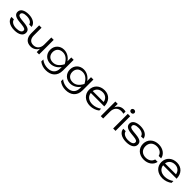

<svg xmlns="http://www.w3.org/2000/svg" viewBox="571 -2917 5242 5242"><g transform="rotate(45 3192.0 -296.5)"><path d="M624 -165C624 -254 570 -305 400 -322L276 -335C177 -345 144 -370 144 -413C144 -471 206 -503 313 -503C442 -503 513 -449 522 -386H615C607 -498 486 -576 318 -576C159 -576 52 -515 52 -407C52 -325 109 -267 272 -251L381 -240C496 -228 532 -208 532 -160C532 -98 462 -61 346 -61C226 -61 139 -113 128 -191H34C40 -69 161 13 345 13C522 13 624 -58 624 -165Z M1291 0 1292 -178V-563H1200V-287C1200 -154 1121 -66 999 -66C884 -66 823 -136 823 -269V-563H731V-254C731 -85 818 13 972 13C1072 13 1154 -39 1200 -128V0Z M1685 -36C1815 -36 1918 -112 1971 -195V-137C1971 12 1883 102 1720 102C1636 102 1550 80 1470 15V95C1546 152 1627 178 1725 178C1918 178 2063 72 2063 -150V-563H1971V-415C1918 -498 1815 -576 1685 -576C1533 -576 1414 -468 1414 -306C1414 -144 1533 -36 1685 -36ZM1710 -110C1580 -110 1507 -192 1507 -306C1507 -421 1580 -503 1710 -503C1813 -503 1902 -446 1975 -306C1902 -167 1814 -110 1710 -110Z M2447 -36C2577 -36 2680 -112 2733 -195V-137C2733 12 2645 102 2482 102C2398 102 2312 80 2232 15V95C2308 152 2389 178 2487 178C2680 178 2825 72 2825 -150V-563H2733V-415C2680 -498 2577 -576 2447 -576C2295 -576 2176 -468 2176 -306C2176 -144 2295 -36 2447 -36ZM2472 -110C2342 -110 2269 -192 2269 -306C2269 -421 2342 -503 2472 -503C2575 -503 2664 -446 2737 -306C2664 -167 2576 -110 2472 -110Z M3268 13C3364 13 3467 -22 3536 -78V-150C3465 -97 3373 -64 3281 -64C3140 -64 3047 -136 3033 -255H3553C3553 -447 3433 -576 3251 -576C3066 -576 2937 -457 2937 -282C2937 -107 3074 13 3268 13ZM3250 -500C3361 -500 3438 -434 3456 -328H3034C3051 -433 3132 -500 3250 -500Z M4064 -565C4044 -572 4012 -576 3983 -576C3877 -576 3802 -518 3765 -429V-563H3673V0H3765V-267C3765 -408 3850 -494 3971 -494C4002 -494 4039 -490 4064 -482Z M4151 0H4243V-565H4151ZM4197 -648C4236 -648 4264 -674 4264 -710C4264 -745 4236 -771 4197 -771C4158 -771 4129 -745 4129 -710C4129 -674 4158 -648 4197 -648Z M4941 -165C4941 -254 4887 -305 4717 -322L4593 -335C4494 -345 4461 -370 4461 -413C4461 -471 4523 -503 4630 -503C4759 -503 4830 -449 4839 -386H4932C4924 -498 4803 -576 4635 -576C4476 -576 4369 -515 4369 -407C4369 -325 4426 -267 4589 -251L4698 -240C4813 -228 4849 -208 4849 -160C4849 -98 4779 -61 4663 -61C4543 -61 4456 -113 4445 -191H4351C4357 -69 4478 13 4662 13C4839 13 4941 -58 4941 -165Z M5559 -214C5539 -123 5454 -64 5341 -64C5204 -64 5116 -148 5116 -282C5116 -415 5204 -500 5341 -500C5453 -500 5538 -442 5559 -349H5654C5632 -484 5504 -576 5341 -576C5152 -576 5022 -456 5022 -282C5022 -107 5152 13 5341 13C5504 13 5632 -79 5654 -214Z M6060 13C6156 13 6259 -22 6328 -78V-150C6257 -97 6165 -64 6073 -64C5932 -64 5839 -136 5825 -255H6345C6345 -447 6225 -576 6043 -576C5858 -576 5729 -457 5729 -282C5729 -107 5866 13 6060 13ZM6042 -500C6153 -500 6230 -434 6248 -328H5826C5843 -433 5924 -500 6042 -500Z"/></g></svg>

Font: Bounded Light
Style: Regular
Weight: 300
Designer: Vlad Churkin
Version: Version 3.0